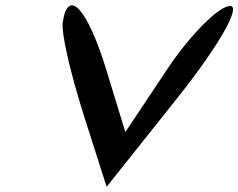

<svg xmlns="http://www.w3.org/2000/svg" viewBox="-20 -694 918 740"><path d="M222 -609C215 -569 251 -415 301 -256L391 26L668 -322C822 -516 911 -671 867 -671C824 -671 713 -560 625 -428L463 -185L390 -424C317 -662 242 -743 222 -609Z"/></svg>

Font: Venom Sans
Style: Obl
Weight: 400
Version: Version 1.001